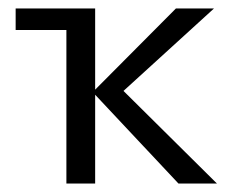

<svg xmlns="http://www.w3.org/2000/svg" viewBox="-20 -434 541 454"><path d="M17 -414H205V-222L396 -414H486L272 -219L493 0H402L205 -210V0H137V-363H17Z"/></svg>

Font: LXGW Bright TC
Style: Regular
Weight: 400
Designer: Christian Thalmann (Catharsis Fonts)
Foundry: LXGW / Christian Thalmann (Catharsis Fonts) / Fontworks Inc.
Version: Version 5.501